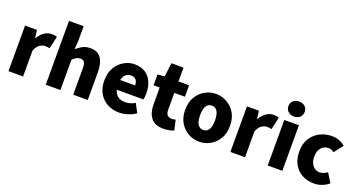

<svg xmlns="http://www.w3.org/2000/svg" viewBox="-44 -1345 3675 1973"><g transform="rotate(20 1793.5 -358.0)"><path d="M61 0V-498H191L203 -412H206Q234 -462 272 -486Q310 -510 348 -510Q370 -510 384 -507.5Q398 -505 408 -500L378 -365Q366 -368 355 -369.5Q344 -371 327 -371Q300 -371 270 -351.5Q240 -332 221 -283V0Z M469 0V-698H629V-532L622 -444Q649 -468 685.5 -489Q722 -510 773 -510Q855 -510 891.5 -455.5Q928 -401 928 -308V0H769V-288Q769 -338 755.5 -356Q742 -374 713 -374Q687 -374 669 -363Q651 -352 629 -331V0Z M1274 12Q1202 12 1144 -19Q1086 -50 1052.5 -108Q1019 -166 1019 -249Q1019 -330 1053 -388Q1087 -446 1141.5 -478Q1196 -510 1256 -510Q1329 -510 1376.5 -478Q1424 -446 1447.5 -391.5Q1471 -337 1471 -270Q1471 -249 1468.5 -230Q1466 -211 1464 -201H1144L1142 -307H1334Q1334 -342 1317.5 -365.5Q1301 -389 1260 -389Q1237 -389 1215 -376.5Q1193 -364 1179.5 -333.5Q1166 -303 1167 -249Q1169 -193 1188 -163Q1207 -133 1235.5 -121.5Q1264 -110 1295 -110Q1323 -110 1349 -117.5Q1375 -125 1402 -141L1453 -45Q1414 -18 1365.5 -3Q1317 12 1274 12Z M1757 12Q1663 12 1621 -43Q1579 -98 1579 -187V-373H1512V-492L1588 -498L1607 -649H1739V-498H1855V-373H1739V-189Q1739 -148 1756.5 -130.5Q1774 -113 1801 -113Q1813 -113 1825 -114.5Q1837 -116 1846 -120L1871 -9Q1852 -1 1823 5.5Q1794 12 1757 12Z M2148 12Q2084 12 2028.5 -19Q1973 -50 1938 -108Q1903 -166 1903 -249Q1903 -332 1938 -390Q1973 -448 2028.5 -479Q2084 -510 2148 -510Q2211 -510 2267 -479Q2323 -448 2358 -390Q2393 -332 2393 -249Q2393 -166 2358 -108Q2323 -50 2267 -19Q2211 12 2148 12ZM2148 -116Q2176 -116 2194 -132.5Q2212 -149 2220.5 -178.5Q2229 -208 2229 -249Q2229 -289 2220.5 -319Q2212 -349 2194 -365.5Q2176 -382 2148 -382Q2120 -382 2101.5 -365.5Q2083 -349 2074.5 -319Q2066 -289 2066 -249Q2066 -208 2074.5 -178.5Q2083 -149 2101.5 -132.5Q2120 -116 2148 -116Z M2488 0V-498H2618L2630 -412H2633Q2661 -462 2699 -486Q2737 -510 2775 -510Q2797 -510 2811 -507.5Q2825 -505 2835 -500L2805 -365Q2793 -368 2782 -369.5Q2771 -371 2754 -371Q2727 -371 2697 -351.5Q2667 -332 2648 -283V0Z M2896 0V-498H3056V0ZM2976 -565Q2937 -565 2912 -587.5Q2887 -610 2887 -647Q2887 -684 2912 -706Q2937 -728 2976 -728Q3016 -728 3040.5 -706Q3065 -684 3065 -647Q3065 -610 3040.5 -587.5Q3016 -565 2976 -565Z M3403 12Q3331 12 3274 -19Q3217 -50 3184 -108Q3151 -166 3151 -249Q3151 -332 3187.5 -390Q3224 -448 3284 -479Q3344 -510 3414 -510Q3460 -510 3496.5 -495.5Q3533 -481 3560 -457L3485 -359Q3472 -369 3457.5 -375.5Q3443 -382 3423 -382Q3390 -382 3365.5 -365.5Q3341 -349 3327.5 -319.5Q3314 -290 3314 -249Q3314 -208 3328 -178.5Q3342 -149 3365.5 -132.5Q3389 -116 3420 -116Q3442 -116 3463 -124.5Q3484 -133 3503 -147L3564 -48Q3533 -20 3490.5 -4Q3448 12 3403 12Z"/></g></svg>

Font: Source Sans 3 ExtraLight ExtraBold
Style: Regular
Weight: 800
Version: Version 3.052;hotconv 1.1.0;makeotfexe 2.6.0